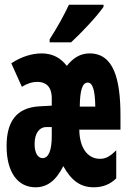

<svg xmlns="http://www.w3.org/2000/svg" viewBox="-20 -786 540 816"><path d="M191 -619V-606H282C328 -648 394 -719 420 -757V-766H273C252 -721 225 -672 191 -619ZM131 10C180 10 218 -18 249 -80C284 -17 323 10 379 10C417 10 449 -3 474 -28V-147C450 -124 432 -111 405 -111C354 -111 318 -155 317 -235H492V-295C492 -450 463 -559 361 -559C322 -559 292 -541 264 -506C237 -541 202 -559 157 -559C116 -559 70 -545 28 -517L73 -417C95 -431 117 -438 139 -438C172 -438 200 -421 200 -368V-337L146 -334C51 -328 8 -271 8 -165C8 -53 56 10 131 10ZM385 -333H319C320 -403 330 -435 353 -435C374 -435 384 -402 385 -333ZM161 -114C142 -114 127 -134 127 -174C127 -223 150 -246 176 -246H200V-207C200 -148 187 -114 161 -114Z"/></svg>

Font: Noto Sans Mono ExtraCondensed ExtraBold
Style: Regular
Weight: 800
Width: 2
Designer: Monotype Design Team
Foundry: Monotype Imaging Inc.
Version: Version 2.014